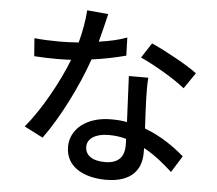

<svg xmlns="http://www.w3.org/2000/svg" viewBox="-57 -870 1114 984"><g transform="rotate(5 500.0 -377.5)"><path d="M569 -685C530 -670 482 -659 425 -651C440 -707 453 -761 461 -796L352 -806C349 -754 338 -694 323 -638C288 -635 254 -634 221 -634C181 -634 134 -636 95 -640L102 -548C142 -545 182 -544 221 -544C245 -544 268 -545 292 -546C249 -434 166 -282 85 -185L181 -136C262 -246 348 -418 396 -557C464 -566 523 -579 572 -592ZM935 -533C887 -570 770 -634 698 -666L648 -589C715 -559 824 -496 879 -451ZM594 -489C597 -424 601 -333 605 -253C582 -258 554 -260 522 -260C399 -260 315 -193 315 -101C315 2 408 51 523 51C654 51 704 -17 704 -101V-128C764 -96 813 -53 852 -18L905 -103C854 -147 785 -197 700 -228C697 -284 694 -341 693 -373C692 -413 691 -446 694 -489ZM609 -132C609 -81 585 -39 510 -39C442 -39 408 -67 408 -110C408 -150 449 -179 517 -179C550 -179 580 -175 608 -167C609 -152 609 -143 609 -132Z"/></g></svg>

Font: Spoqa Han Sans Neo Medium
Style: Regular
Weight: 500
Designer: [Spoqa Han Sans Neo] Dong-huui Kim  Younghwa Kang  Yujin Lee  [Noto Sans] Ryoko NISHIZUKA  (kana & ideographs); Paul D. 
Foundry: Spoqa (http://www.spoqa-han-sans.com)
Version: Version 1.000